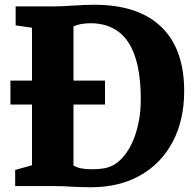

<svg xmlns="http://www.w3.org/2000/svg" viewBox="-20 -785 827 810"><path d="M24 0ZM115 -88V-344H24V-445H115V-668L46 -678V-758H206Q228 -758 247 -759Q266 -760 281 -761Q343 -765 377 -765Q563 -765 660 -672Q757 -579 757 -401Q757 -278 708.5 -186.5Q660 -95 571.5 -45Q483 5 364 5Q338 5 288 3Q249 0 209 0H44V-68ZM365 -71Q391 -71 405 -73Q459 -77 497 -120Q535 -163 554.5 -228Q574 -293 574 -365Q574 -526 522 -605.5Q470 -685 366 -687Q315 -687 290 -673V-445H423V-344H290V-87Q315 -71 365 -71Z"/></svg>

Font: Martel Heavy
Style: Regular
Weight: 900
Designer: Dan Reynolds
Foundry: Dan Reynolds
Version: Version 1.001; ttfautohint (v1.1) -l 5 -r 5 -G 72 -x 0 -D la